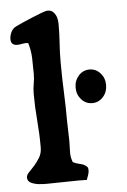

<svg xmlns="http://www.w3.org/2000/svg" viewBox="-50 -694 489 740"><g transform="rotate(-5 194.5 -324.5)"><path d="M244 -352Q244 -325 261 -306Q278 -287 303 -287Q328 -287 345 -306Q362 -325 362 -352Q362 -379 345 -398Q328 -417 303 -417Q278 -417 261 -398Q244 -379 244 -352ZM162 -657Q174 -657 181 -651.5Q188 -646 192.5 -637.5Q197 -629 198.5 -619Q200 -609 200 -600Q200 -564 197.5 -528Q195 -492 195 -456Q195 -398 197.5 -341Q200 -284 200 -226Q200 -208 201 -188.5Q202 -169 202 -151Q202 -128 201 -108Q200 -88 208 -67Q222 -60 237.5 -57Q253 -54 264 -42Q266 -36 266 -31Q266 -21 262.5 -12Q259 -3 256 6Q225 5 195 6Q165 7 134 7Q123 7 105 7.5Q87 8 70 6Q53 4 40 -2.5Q27 -9 27 -23Q27 -33 37 -43Q47 -53 58.5 -66Q70 -79 80 -95.5Q90 -112 90 -135Q90 -188 85.5 -239.5Q81 -291 81 -343Q81 -363 84.5 -381Q88 -399 88 -419Q88 -449 87 -479.5Q86 -510 77 -539Q66 -541 55.5 -538.5Q45 -536 34 -536Q10 -536 10 -560Q10 -574 17 -588Q24 -602 38 -608Q46 -612 64 -620Q82 -628 101.5 -636Q121 -644 138 -650.5Q155 -657 162 -657Z"/></g></svg>

Font: CAT Altenglisch
Style: Regular
Weight: 400
Designer: Peter Wiegel
Foundry: Peter Wiegel, CAT Fonts
Version: Version 1.000